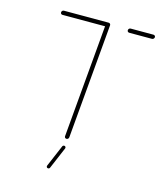

<svg xmlns="http://www.w3.org/2000/svg" viewBox="-102 -594 678 808"><g transform="rotate(15 237.5 -190.0)"><path d="M280 -509.3 236.3 -9.6Q235.9 -5.9 233.1 -3.1Q230.4 -0.4 226.3 -0.4Q222.6 -0.4 220 -3Q217.4 -5.6 217.8 -9.6L261.5 -509.3ZM66.7 -508.5Q66.7 -512.6 69.6 -515.6Q72.6 -518.5 76.7 -518.5H271.5Q274.8 -518.5 277.4 -516.1Q280 -513.7 280 -510.4Q280 -506.3 277 -503.1Q274.1 -500 270 -500H75.2Q71.5 -500 69.1 -502.4Q66.7 -504.8 66.7 -508.5ZM357.4 -508.5Q357.4 -512.6 360.4 -515.6Q363.3 -518.5 367.4 -518.5H466.7Q470 -518.5 472.6 -516.1Q475.2 -513.7 475.2 -510.4Q475.2 -506.3 472.2 -503.1Q469.3 -500 465.2 -500H365.9Q362.2 -500 359.8 -502.4Q357.4 -504.8 357.4 -508.5ZM177 129.6 217 35.6Q217.8 33 220 31.5Q222.2 30 224.8 30Q228.9 30 230.9 33.3Q233 36.7 231.5 40L191.5 134.1Q190.7 136.7 188.5 138.1Q186.3 139.6 183.7 139.6Q179.6 139.6 177.6 136.3Q175.6 133 177 129.6Z"/></g></svg>

Font: 26F Galaxy Sans Hairline
Style: Italic
Weight: 50
Italic angle: -5°
Designer: C₂₉H₂₅N₃O₅
Version: Version 1.200